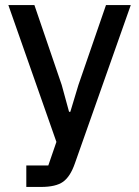

<svg xmlns="http://www.w3.org/2000/svg" viewBox="-20 -539 551 759"><path d="M84 200V115H171L203 22L13 -519H116L224 -203L253 -97H258L290 -203L399 -519H497L276 107Q258 159 229.5 179.5Q201 200 142 200Z"/></svg>

Font: Anuphan Medium
Style: Regular
Weight: 500
Designer: Mike Abbink, Paul van der Laan, Pieter van Rosmalen, Mint Tantisuwanna
Foundry: Bold Monday; Cadson Demak
Version: Version 3.002;hotconv 1.0.109;makeotfexe 2.5.65596